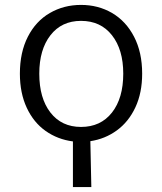

<svg xmlns="http://www.w3.org/2000/svg" viewBox="-20 -565 660 782"><path d="M277 11Q215 3 166 -31.5Q117 -66 89 -126Q61 -186 61 -265Q61 -352 93.5 -415.5Q126 -479 183 -512Q240 -545 310 -545Q380 -545 436.5 -512Q493 -479 526 -415.5Q559 -352 559 -265Q559 -187 531.5 -128Q504 -69 456 -34Q408 1 348 10L352 197H277ZM482 -265Q482 -363 436 -421.5Q390 -480 310 -480Q231 -480 185.5 -421.5Q140 -363 140 -265Q140 -165 185.5 -106.5Q231 -48 310 -48Q390 -48 436 -106.5Q482 -165 482 -265Z"/></svg>

Font: Nebula Sans Book
Style: Regular
Weight: 400
Designer: Paul D. Hunt for Adobe (as Source Sans)
Foundry: Nebula Entertainment & Broadcasting LLC
Version: Version 1.010